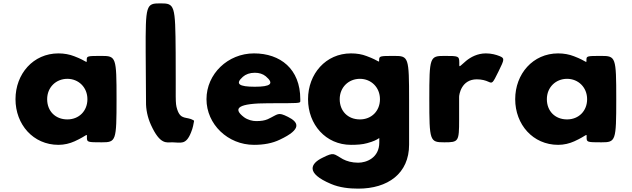

<svg xmlns="http://www.w3.org/2000/svg" viewBox="-20 -845 3750 1140"><path d="M72 -256C72 -106 177 15 327 15C362 15 394 7 423 -6C502 -42 496 -57 496 -29C496 -1 499 0 584 0C669 0 672 -7 672 -257C672 -506 669 -513 583 -513C497 -513 495 -512 495 -489C495 -465 500 -481 421 -511C393 -522 361 -528 327 -528C177 -528 72 -406 72 -256ZM260 -256C260 -327 313 -377 380 -377C446 -377 499 -327 499 -256C499 -186 449 -136 380 -136C308 -136 260 -186 260 -256Z M845 -533 847 -240C846 -197 856 -148 876 -104C931 17 969 0 1004 0C1054 1 1084 17 1114 -58C1126 -86 1130 -115 1130 -115C1132 -124 1134 -128 1129 -131C1088 -155 1053 -130 1032 -196C1019 -237 1025 -248 1023 -533C1021 -817 1018 -825 932 -825C847 -825 844 -817 845 -533Z M1763 -244V-256C1763 -436 1644 -528 1488 -528C1333 -528 1206 -406 1206 -256C1206 -107 1333 15 1488 15C1545 15 1597 6 1642 -16C1776 -79 1752 -120 1690 -151C1628 -182 1634 -167 1569 -137C1550 -129 1530 -126 1501 -126C1479 -126 1451 -133 1429 -149C1358 -203 1395 -232 1576 -232C1757 -232 1763 -232 1763 -244ZM1422 -389C1439 -404 1463 -413 1493 -413C1519 -413 1541 -406 1558 -392C1610 -348 1587 -330 1493 -330C1398 -330 1375 -347 1422 -389Z M1945 247C1996 269 2054 275 2107 275C2282 275 2409 186 2409 14V-250C2409 -506 2406 -513 2321 -513C2235 -513 2232 -512 2231 -490C2231 -468 2236 -483 2157 -512C2129 -523 2098 -528 2064 -528C1914 -528 1809 -406 1809 -256C1809 -106 1914 15 2064 15C2099 15 2132 13 2160 5C2238 -16 2232 -36 2232 -18V1C2232 92 2156 121 2107 121C2069 121 2039 112 2016 100C1960 69 1966 56 1896 91C1825 125 1791 182 1945 247ZM1997 -256C1997 -327 2050 -377 2117 -377C2183 -377 2236 -327 2236 -256C2236 -186 2186 -136 2117 -136C2045 -136 1997 -186 1997 -256Z M2618 0C2703 0 2706 -4 2706 -135V-270C2706 -283 2719 -374 2811 -374C2841 -374 2864 -367 2879 -360C2904 -349 2904 -348 2940 -421C2976 -494 2977 -499 2946 -512C2926 -520 2898 -528 2865 -528C2815 -528 2775 -506 2748 -484C2703 -446 2707 -440 2707 -476C2706 -512 2703 -513 2618 -513C2532 -513 2529 -506 2529 -257C2529 -7 2532 0 2618 0Z M3039 -256C3039 -106 3144 15 3294 15C3329 15 3361 7 3390 -6C3469 -42 3463 -57 3463 -29C3463 -1 3466 0 3551 0C3636 0 3639 -7 3639 -257C3639 -506 3636 -513 3550 -513C3464 -513 3462 -512 3462 -489C3462 -465 3467 -481 3388 -511C3360 -522 3328 -528 3294 -528C3144 -528 3039 -406 3039 -256ZM3227 -256C3227 -327 3280 -377 3347 -377C3413 -377 3466 -327 3466 -256C3466 -186 3416 -136 3347 -136C3275 -136 3227 -186 3227 -256Z"/></svg>

Font: Hussar Print
Style: Bold
Weight: 700
Foundry: Cannot Into Space Fonts
Version: Version 2.00